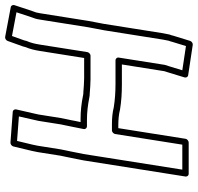

<svg xmlns="http://www.w3.org/2000/svg" viewBox="-32 -732 776 753"><g transform="rotate(-90 356.5 -356.0)"><path d="M366.8 -392.5C384.7 -391.3 402.5 -389.5 421.7 -389.5H513.7C521.3 -389.5 527.3 -396.6 528.2 -402L557.6 -588C561 -609.1 564.5 -623.2 571.2 -638.7C571.5 -639.4 571.8 -640.2 571.9 -640.8L574.3 -650.1L591.3 -697.5L684.3 -679.9L665.4 -622.6C660.3 -610 657.9 -602.3 655.5 -587L625.5 -398C622.1 -376 617.2 -358.1 613.9 -337L577.1 -105C576 -97.8 574.4 -90.1 572.8 -83.2C570.8 -78.5 568.9 -71.7 568.4 -69.1C562.8 -51.1 557.1 -32.4 551.9 -15.2L456.9 -29.5L471.7 -78.1C473.7 -84.1 475.9 -91.5 477.7 -96.9C477.9 -97.6 478.1 -98.5 478.2 -99L506.7 -279C507.9 -286.6 501.5 -291.5 496.2 -291.5H405.2C371.1 -291.5 340.4 -293.7 311.7 -298.3C291 -303.5 268.8 -305.5 246.4 -305.5H221.4C213.8 -305.5 207.8 -298.4 206.9 -293L165.2 -29.5H67.2L128.5 -417C130.8 -431.2 135.6 -449 138.1 -465C140.1 -477.1 144.6 -492.9 146.8 -507L160.9 -596C161.8 -601.5 163.2 -608.7 165.2 -617C170 -637.1 175.1 -658.1 179.8 -677.6L275.9 -670.4L262.2 -610C260.5 -603.6 259.1 -597.6 258.4 -593L244.6 -506C242.5 -492.8 238.5 -479.9 236.1 -465C233.9 -450.8 229.1 -433 226.5 -417L226.4 -416C225.2 -408.4 231.5 -403.5 236.9 -403.5H261.9C291.7 -403.5 319.3 -400.1 346.8 -394.8C354.4 -393 360 -392.6 366.8 -392.5ZM372 -417.5C371.8 -417.5 371.4 -417.5 371.1 -417.5C365.3 -417.5 360.4 -418.1 356.4 -419.1C356.3 -419.2 356 -419.2 355.7 -419.3C326.3 -425.1 297.8 -428.5 265.9 -428.5H253.7C255.9 -439.3 259.3 -453.1 261.1 -465C263.1 -477.3 267.2 -490.4 269.6 -506L283.4 -593C284 -596.4 285 -601.1 286.7 -608L303.4 -681.1C304.7 -687.3 300.9 -693.9 293.9 -694.5L173.3 -703.5C167.4 -703.9 159.9 -699.1 158.1 -692C152.3 -667.7 146.5 -643.4 140.6 -619C138.5 -610 136.9 -602.5 135.9 -596L121.8 -507C119.9 -495.2 115.4 -479.4 113.1 -465C110.9 -451 106.1 -433.2 103.5 -417L40.2 -17C39.3 -11.6 43.1 -4.5 50.7 -4.5H173.7C179.1 -4.5 187 -9.4 188.2 -17L229.9 -280.5H242.4C263.2 -280.5 285 -278.4 302.3 -273.9C302.6 -273.8 303.1 -273.7 303.4 -273.7C334.6 -268.6 365.9 -266.5 401.2 -266.5H479.7L453.3 -100C451.5 -94.4 449.5 -87.7 447.6 -81.9L428.9 -20.8C427.3 -15.5 429.9 -7.7 437.2 -6.6L556.4 11.4C562.4 12.3 570 7.9 572.2 0.9C579.1 -21.5 585.8 -44.1 592.8 -66C593 -66.5 593.2 -67.4 593.3 -68C593.7 -70.6 594.6 -73.8 596.3 -77.6C596.6 -78.2 596.9 -79.2 597.1 -80C599.1 -88.3 600.8 -96.7 602.1 -105L638.9 -337C641.9 -356.4 646.8 -374.5 650.5 -398L680.5 -587C682.7 -601.2 684.3 -605.9 688.8 -617C688.9 -617.2 689.1 -617.6 689.2 -617.9L712.3 -687.9C714.2 -693.8 711.3 -701 704.5 -702.3L588 -724.3C582.3 -725.4 574.4 -721.5 571.9 -714.5L550.4 -654.5C550.3 -654.2 550.1 -653.6 550 -653.2L547.7 -644.3C540.2 -626.4 536.1 -609.7 532.6 -588L505.1 -414.5H425.6C408 -414.5 389.5 -416.3 372 -417.5Z"/></g></svg>

Font: Tape
Style: Regular
Weight: 500
Foundry: Cannot Into Space Fonts
Version: Version 0.97